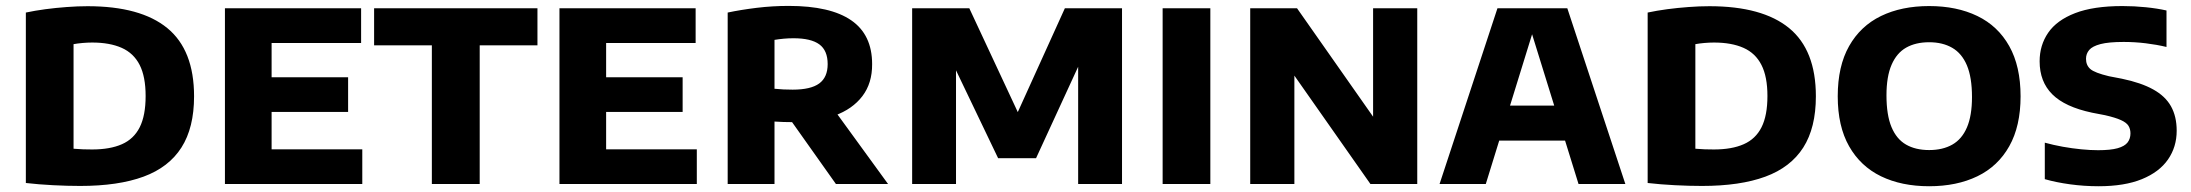

<svg xmlns="http://www.w3.org/2000/svg" viewBox="-20 -623 7417 650"><path d="M251.5 6.5Q208.5 6.5 159.8 4Q111 1.5 67.5 -3.5V-580.5Q98 -587 133.5 -591.8Q169 -596.5 205.8 -599.2Q242.5 -602 276.5 -602Q456 -602 546.5 -527.8Q637 -453.5 637 -297Q637 -190.5 594.2 -123.5Q551.5 -56.5 466 -25Q380.5 6.5 251.5 6.5ZM292 -117Q352.5 -117 392.8 -134.8Q433 -152.5 453 -192.2Q473 -232 473 -298Q473 -363.5 452.8 -403.2Q432.5 -443 392 -461Q351.5 -479 292 -479Q276.5 -479 259.5 -477.5Q242.5 -476 229 -473.5V-119.5Q245.5 -118 261 -117.5Q276.5 -117 292 -117Z M741.5 0V-595H1202.5V-477.5H899.5V-117.5H1206.5V0ZM836.5 -244V-361.5H1158.5V-244Z M1442 0V-469.5H1246.5V-595H1799.5V-469.5H1604V0Z M1874 0V-595H2335V-477.5H2032V-117.5H2339V0ZM1969 -244V-361.5H2291V-244Z M2443.5 0V-580.5Q2488.5 -590 2541.8 -596.5Q2595 -603 2650 -603Q2791 -603 2861.8 -554.2Q2932.5 -505.5 2932.5 -406Q2933 -341.5 2899.5 -297.5Q2866 -253.5 2805.2 -231.5Q2744.5 -209.5 2662.5 -209.5Q2647 -209.5 2632 -210Q2617 -210.5 2602 -211.5V0ZM2810 0 2616.5 -273H2788L2986.5 0ZM2663.5 -319.5Q2725 -319.5 2753.5 -340.5Q2782 -361.5 2782 -406Q2782 -452 2753.8 -472.8Q2725.5 -493.5 2666.5 -493.5Q2649.5 -493.5 2633.2 -492Q2617 -490.5 2602 -488V-322.5Q2619.5 -321 2632.5 -320.2Q2645.5 -319.5 2663.5 -319.5Z M3068 0V-595H3261.5L3434.5 -224.5H3417L3585 -595H3778.5V0H3630V-459H3658.5L3487.5 -87.5H3359L3181 -459H3216.5V0Z M3916 0V-595H4077.5V0Z M4212.5 0V-595H4371L4652 -194.5H4628.5V-595H4778V0H4619.5L4338.5 -400.5H4362V0Z M4853.5 0 5049.5 -595H5286L5482.5 0H5324L5159 -532H5174.5L5010 0ZM5002.5 -147 5036.5 -265.5H5298.5L5332.5 -147Z M5742 6.5Q5699 6.5 5650.2 4Q5601.5 1.5 5558 -3.5V-580.5Q5588.5 -587 5624 -591.8Q5659.5 -596.5 5696.2 -599.2Q5733 -602 5767 -602Q5946.5 -602 6037 -527.8Q6127.5 -453.5 6127.5 -297Q6127.5 -190.5 6084.8 -123.5Q6042 -56.5 5956.5 -25Q5871 6.5 5742 6.5ZM5782.5 -117Q5843 -117 5883.2 -134.8Q5923.5 -152.5 5943.5 -192.2Q5963.5 -232 5963.5 -298Q5963.5 -363.5 5943.2 -403.2Q5923 -443 5882.5 -461Q5842 -479 5782.5 -479Q5767 -479 5750 -477.5Q5733 -476 5719.5 -473.5V-119.5Q5736 -118 5751.5 -117.5Q5767 -117 5782.5 -117Z M6511 7.5Q6417.5 7.5 6348 -26.2Q6278.5 -60 6240 -127.8Q6201.5 -195.5 6201.5 -297Q6201.5 -399 6240 -467Q6278.5 -535 6348 -568.8Q6417.5 -602.5 6511 -602.5Q6604.5 -602.5 6674.2 -568.8Q6744 -535 6782.2 -466.8Q6820.5 -398.5 6820.5 -297Q6820.5 -196 6782.2 -128Q6744 -60 6674.2 -26.2Q6604.5 7.5 6511 7.5ZM6511 -115Q6557 -115 6589.5 -133.5Q6622 -152 6639 -191.8Q6656 -231.5 6656 -294.5Q6656 -361 6638.8 -401.8Q6621.5 -442.5 6589 -461.2Q6556.5 -480 6511 -480Q6465.5 -480 6433.2 -461.8Q6401 -443.5 6383.8 -403.8Q6366.5 -364 6366.5 -300.5Q6366.5 -233.5 6383.5 -192.8Q6400.5 -152 6432.8 -133.5Q6465 -115 6511 -115Z M7084.5 7.5Q7036 7.5 6988.2 1Q6940.5 -5.5 6902.5 -16.5V-140Q6931.5 -132 6963.5 -126.2Q6995.5 -120.5 7026.2 -117.5Q7057 -114.5 7083 -114.5Q7125 -114.5 7149 -121.2Q7173 -128 7182.8 -140.8Q7192.5 -153.5 7192.5 -171.5Q7192.5 -186 7185.8 -197Q7179 -208 7160.2 -216.5Q7141.5 -225 7106.5 -233L7062.5 -241.5Q6970.5 -261 6927.8 -303.8Q6885 -346.5 6885 -415.5Q6885 -470 6914 -512.2Q6943 -554.5 7005 -578.5Q7067 -602.5 7165.5 -602.5Q7205.5 -602.5 7244.5 -598.5Q7283.5 -594.5 7314.5 -587.5V-464Q7281 -472 7244 -476.5Q7207 -481 7169.5 -481Q7119 -481 7091.2 -473.8Q7063.5 -466.5 7052.8 -453.8Q7042 -441 7042 -424Q7042 -402 7056.8 -389.2Q7071.5 -376.5 7119.5 -365L7163.5 -356.5Q7228.5 -343 7269.5 -320.2Q7310.5 -297.5 7329.8 -263Q7349 -228.5 7349 -180.5Q7349 -125.5 7319.5 -83Q7290 -40.5 7231.2 -16.5Q7172.5 7.5 7084.5 7.5Z"/></svg>

Font: Encode Sans SC Condensed Thin
Style: Bold
Weight: 700
Version: Version 3.002